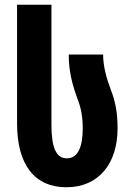

<svg xmlns="http://www.w3.org/2000/svg" viewBox="-20 -780 555 810"><path d="M260 10C398 10 476 -92 476 -238C476 -307 466 -354 448 -400C428 -453 415 -503 415 -550H270C270 -478 285 -423 308 -360C322 -324 329 -288 329 -238C329 -163 310 -112 262 -112C216 -112 197 -159 197 -254V-760H52V-259C52 -85 126 10 260 10Z"/></svg>

Font: Noto Sans Georgian ExtraCondensed ExtraBold
Style: Regular
Weight: 800
Width: 2
Designer: Monotype Design Team, Akaki Razmadze
Foundry: Google LLC
Version: Version 2.005